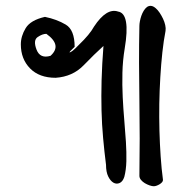

<svg xmlns="http://www.w3.org/2000/svg" viewBox="-20 -524 642 657"><path d="M170.4 -257.8Q114.3 -257.8 82.8 -290Q51.3 -322.3 51.3 -372.1Q51.3 -400.4 67.9 -427.7Q84.5 -455.1 133.8 -466.3Q174.3 -458 204.8 -439.9Q235.4 -421.9 235.4 -363.8Q218.3 -347.7 217.8 -344.7Q225.6 -344.7 250 -370.6Q287.1 -406.2 301.8 -433.1Q344.7 -498 384.3 -484.4Q426.8 -477.5 406.7 -357.9Q399.9 -316.9 398.9 -275.1Q397.9 -233.4 399.9 -192.1Q401.9 -150.9 405.3 -112.1Q408.7 -73.2 410.9 -38.1Q413.1 -2.9 412.4 27.6Q411.6 58.1 405.3 81.5Q399.9 97.7 389.2 102.3Q378.4 106.9 368.2 101.1Q357.9 95.2 350.3 79.8Q342.8 64.5 342.8 40Q336.9 -6.3 332.8 -52Q328.6 -97.7 327.4 -146.2Q326.2 -194.8 327.6 -249Q329.1 -303.2 334 -366.7Q303.7 -339.4 266.1 -300.5Q228.5 -261.7 170.4 -257.8ZM152.8 -333Q193.4 -369.1 138.7 -408.2Q125 -408.2 108.9 -397.2Q92.8 -386.2 105 -354.2Q117.2 -322.3 152.8 -333ZM457 -436Q457 -441.9 458.7 -451.2Q460.4 -460.4 463.6 -469.7Q466.8 -479 471.7 -487.1Q476.6 -495.1 482.7 -499.8Q488.8 -504.4 496.6 -503.9Q504.4 -503.4 513.2 -495.6Q520 -489.7 526.4 -480.2Q532.7 -470.7 537.8 -460Q543 -449.2 545.4 -438.2Q547.9 -427.2 546.4 -418Q540 -385.3 535.6 -345Q531.2 -304.7 528.6 -260Q525.9 -215.3 525.1 -168.7Q524.4 -122.1 525.6 -76.4Q526.9 -30.8 529.8 12Q532.7 54.7 537.6 90.8Q538.1 95.2 534.9 99.1Q531.7 103 526.6 106.2Q521.5 109.4 516.1 111.3Q510.7 113.3 506.3 113.3Q500.5 113.3 491.9 110.4Q483.4 107.4 475.6 102.8Q467.8 98.1 462.4 91.6Q457 85 457 77.6Q458 14.6 458 -50Q458 -114.7 457 -179.2Q456.1 -243.7 455.8 -307.9Q455.6 -372.1 457 -436Z"/></svg>

Font: AKL 022
Style: Regular
Weight: 400
Designer: AKL
Foundry: AKL
Version: Version 2.053;August 19, 2024;FontCreator 13.0.0.2675 64-bit